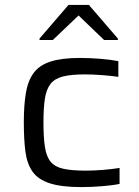

<svg xmlns="http://www.w3.org/2000/svg" viewBox="-20 -754 565 782"><path d="M311 8Q230 8 182.5 -7.5Q135 -23 112.5 -55Q90 -87 83.5 -136.5Q77 -186 77 -256Q77 -326 85.5 -376Q94 -426 117.5 -457.5Q141 -489 186.5 -503.5Q232 -518 306 -518Q345 -518 388.5 -514.5Q432 -511 462 -505V-441Q435 -445 396.5 -448Q358 -451 326 -451Q270 -451 236.5 -442.5Q203 -434 186 -412.5Q169 -391 163 -353Q157 -315 157 -255Q157 -194 163 -155Q169 -116 186.5 -95Q204 -74 238.5 -66.5Q273 -59 329 -59Q362 -59 399.5 -62Q437 -65 467 -70V-5Q439 1 395 4.5Q351 8 311 8ZM141 -591V-597L259 -734H342L460 -597V-591H404L300 -691L195 -591Z"/></svg>

Font: Saira Expanded
Style: Regular
Weight: 400
Width: 7
Designer: Hector Gatti with collaboration of the Omnibus-Type team
Foundry: Omnibus-Type
Version: Version 1.100; ttfautohint (v1.8.3)